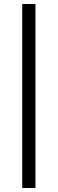

<svg xmlns="http://www.w3.org/2000/svg" viewBox="-20 -740 288 959"><path d="M157 -720V199H91V-720Z"/></svg>

Font: Chivo Light
Style: Regular
Weight: 300
Designer: Hector Gatti
Foundry: Omnibus-Type
Version: Version 1.007